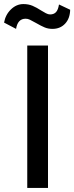

<svg xmlns="http://www.w3.org/2000/svg" viewBox="-39 -924 365 944"><path d="M95 -700H197V0H95ZM-19 -813Q-12 -852 15 -878Q42 -904 76 -904Q101 -904 121 -895.5Q141 -887 164 -872Q175 -865 186.5 -859Q198 -853 207 -853Q226 -853 236.5 -864.5Q247 -876 251 -902L306 -876Q305 -833 281 -807.5Q257 -782 219 -782Q198 -782 181 -789Q164 -796 138 -811Q118 -822 108 -827Q98 -832 87 -832Q48 -832 40 -782Z"/></svg>

Font: Niramit Medium
Style: Regular
Weight: 500
Designer: Katatrad Aksorn Co.,Ltd.
Foundry: Cadson Demak Co.,Ltd.
Version: Version 1.000; ttfautohint (v1.6)